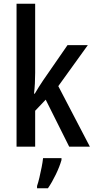

<svg xmlns="http://www.w3.org/2000/svg" viewBox="-20 -780 502 1021"><path d="M167 -392Q167 -365 165.5 -336.5Q164 -308 161 -282H165Q174 -298 186.5 -317.5Q199 -337 209 -352L339 -540H447L290 -322L458 0H348L223 -250L167 -191V0H68V-760H167ZM307 71Q297 106 277 147.5Q257 189 235 221H177V209Q183 192 189.5 164.5Q196 137 201.5 109Q207 81 209 61H307Z"/></svg>

Font: Noto Sans Khmer Condensed Medium
Style: Regular
Weight: 500
Width: 3
Designer: Danh Hong and the Monotype Design Team
Foundry: Monotype Imaging Inc.
Version: Version 2.004; ttfautohint (v1.8.4.7-5d5b)